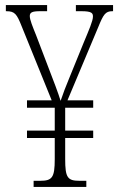

<svg xmlns="http://www.w3.org/2000/svg" viewBox="-20 -734 467 754"><path d="M112 0H319V-24H292C245 -24 236 -37 236 -109V-192H346V-221H236V-311H346V-340H245L366 -628C386 -677 394 -690 421 -690H424V-714H278V-690H300C341 -690 345 -682 345 -669C345 -652 330 -618 308 -565L251 -425C239 -397 228 -367 218 -338C209 -368 189 -420 172 -464L122 -595C108 -630 97 -656 97 -671C97 -685 106 -690 137 -690H165V-714H3V-690H5C38 -690 46 -679 65 -631L183 -340H86V-311H195V-221H86V-192H195V-109C195 -37 185 -24 138 -24H112Z"/></svg>

Font: Noto Serif Lao ExtraCondensed ExtraLight
Style: Regular
Weight: 200
Width: 2
Designer: Monotype Design Team
Foundry: Monotype Imaging Inc.
Version: Version 2.003